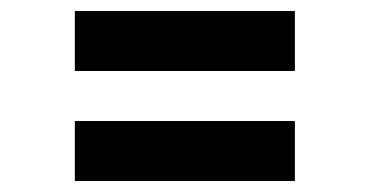

<svg xmlns="http://www.w3.org/2000/svg" viewBox="-20 -472 673 349"><path d="M116 -452H516V-343H116ZM116 -252H516V-143H116Z"/></svg>

Font: Oak Sans
Style: Bold
Weight: 700
Designer: Erik Kennedy, Walven
Foundry: Erik Kennedy, Walven
Version: Version 1.000